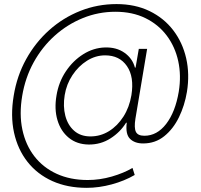

<svg xmlns="http://www.w3.org/2000/svg" viewBox="-20 -719 976 932"><path d="M545.5 -699.2Q636 -699.2 705.8 -665.3Q775.6 -631.4 820.8 -572.3Q866.1 -513.1 883.7 -436.3Q901.3 -359.4 887.4 -273.1Q876.4 -207 848.7 -150Q821 -93 777.3 -57.9Q733.7 -22.7 674.7 -22.7Q633.9 -22.7 611.2 -45.1Q588.4 -67.5 595.2 -123.2H592Q563.6 -77.4 516.3 -47.2Q469.1 -17 410.9 -17.4Q353.3 -18.1 314.1 -50.1Q274.9 -82 258.9 -135.8Q242.9 -189.6 254.3 -255.7Q264.9 -320.7 299.7 -372.7Q334.5 -424.7 384.1 -455.8Q433.6 -486.9 489 -488.6Q545.1 -490.4 584.2 -462.9Q623.2 -435.4 634.9 -391H638.1L653.8 -481.9H694.2L637.4 -143.1Q630.3 -98.4 639.6 -79.2Q648.8 -60 680.8 -60Q742.2 -60 786.6 -117.5Q831 -175.1 847.7 -273.8Q860.4 -352.3 845.2 -422.2Q829.9 -492.2 789.4 -546.2Q748.9 -600.1 685.9 -631Q622.9 -661.9 540.1 -661.9Q457.7 -661.9 382.5 -631.4Q307.2 -600.9 245.7 -545.8Q184.3 -490.8 143.3 -416.2Q102.3 -341.6 87.7 -253.2Q72.8 -164.4 88.6 -89.8Q104.4 -15.3 146.8 39.6Q189.3 94.5 255 124.6Q320.7 154.8 405.9 154.8Q464.5 154.8 522.7 138Q581 121.1 623.2 96.2L633.9 130.3Q584.5 159.1 522.4 176Q460.2 192.8 400.9 192.8Q306.8 192.8 233.8 159.8Q160.9 126.8 113.5 66.6Q66.1 6.4 48.1 -75.3Q30.2 -157 46.5 -254.3Q62.1 -350.9 107.1 -432Q152 -513.1 219.3 -573.2Q286.6 -633.2 370 -666.2Q453.5 -699.2 545.5 -699.2ZM490.1 -450.3Q443.9 -450.3 402.3 -424.2Q360.8 -398.1 331.7 -354.2Q302.6 -310.4 294 -257.1Q285.2 -202.8 297.1 -157.1Q308.9 -111.5 340 -84.2Q371.1 -56.8 419 -56.8Q467.7 -56.8 509.1 -82.4Q550.4 -108 579.2 -153.1Q608 -198.2 617.9 -257.1Q632.1 -345.9 596.2 -398.1Q560.4 -450.3 490.1 -450.3Z"/></svg>

Font: Inter UI Extra Light
Style: Italic
Weight: 200
Italic angle: -9.39999°
Designer: Rasmus Andersson
Foundry: rsms
Version: 3.2;8d6f07862